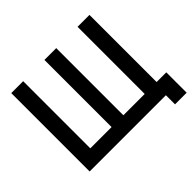

<svg xmlns="http://www.w3.org/2000/svg" viewBox="-201 -1034 1403 1403"><g transform="rotate(-45 500.0 -333.0)"><path d="M77.1 -785.2H200.2V-91.3H419.9V-785.2H542V-91.3H762.2V-785.2H885.3V-91.3H985.4V119.1H865.2V24.9H77.1Z"/></g></svg>

Font: FORM UDPGothic
Style: Bold
Weight: 700
Foundry: Pronama LLC
Version: Version 1.051